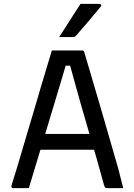

<svg xmlns="http://www.w3.org/2000/svg" viewBox="-20 -965 690 985"><path d="M148 -278H402Q414 -278 425.5 -278Q437 -278 448 -278L476 -288L486 -241L496 -197H158Q155 -197 152.5 -198.5Q150 -200 148.5 -202.5Q147 -205 147 -208ZM128 0Q108 0 87.5 0Q67 0 47 0Q44 0 41.5 -1.5Q39 -3 38.5 -6Q38 -9 39 -14Q51 -52 65 -97.5Q79 -143 94 -195Q109 -247 125.5 -301.5Q142 -356 158 -410.5Q174 -465 189.5 -518Q205 -571 219.5 -618Q234 -665 246 -706Q285 -706 327.5 -706Q370 -706 401 -706Q405 -706 407.5 -704.5Q410 -703 411 -700.5Q412 -698 413 -695Q433 -626 454.5 -554.5Q476 -483 497.5 -408.5Q519 -334 541.5 -256.5Q564 -179 587 -99Q593 -74 599.5 -49.5Q606 -25 612 0Q593 0 571 0Q549 0 529 0Q525 0 522 -1.5Q519 -3 517 -7Q515 -11 513 -18Q494 -88 473.5 -159.5Q453 -231 432.5 -300Q412 -369 394 -433Q376 -497 361 -551Q346 -605 335 -646L363 -628H294L322 -645Q310 -604 294.5 -552.5Q279 -501 260.5 -439Q242 -377 220.5 -306.5Q199 -236 176 -159Q153 -82 128 0ZM393 -945Q417 -945 431 -945Q445 -945 457 -945Q469 -945 490 -945Q496 -945 498.5 -940Q501 -935 496 -930Q478 -909 464.5 -892.5Q451 -876 438.5 -861Q426 -846 410 -828Q394 -810 371 -783Q369 -780 364.5 -777.5Q360 -775 354 -775Q337 -775 326 -775Q315 -775 305 -775Q295 -775 284 -775Q304 -806 321 -833Q338 -860 355.5 -887Q373 -914 393 -945Z"/></svg>

Font: Recursive
Style: Regular
Weight: 400
Version: Version 1.085